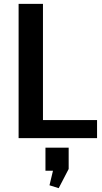

<svg xmlns="http://www.w3.org/2000/svg" viewBox="-20 -720 534 1001"><path d="M176 -94H486V0H77V-700H204V-21ZM338 50V161L286 261L238 246L273 100L323 170H217V50Z"/></svg>

Font: Pathway Extreme 12pt SemiBold
Style: Regular
Weight: 600
Version: Version 1.001;gftools[0.9.26]